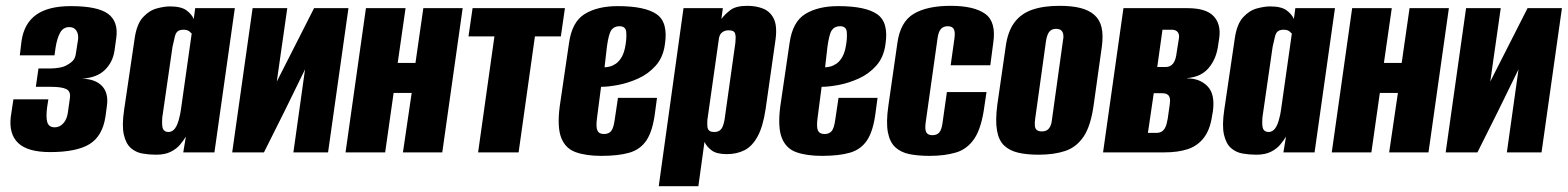

<svg xmlns="http://www.w3.org/2000/svg" viewBox="-20 -523 5381 659"><path d="M152 -1Q75 -1 42.5 -32Q10 -63 17 -122L26 -182H146L142 -157Q137 -120 142.5 -103Q148 -86 168 -86Q185 -86 197.5 -100Q210 -114 213 -137L220 -187Q223 -210 207 -217.5Q191 -225 155 -225H103L112 -288H153Q169 -288 185 -291Q201 -294 210 -300Q222 -306 230.5 -315Q239 -324 241 -343L248 -388Q250 -406 242 -418Q234 -430 218 -430Q197 -430 186.5 -411Q176 -392 171 -361L167 -333H48L54 -383Q63 -443 104.5 -472.5Q146 -502 223 -502Q315 -502 351 -475.5Q387 -449 379 -392L373 -349Q367 -309 339.5 -282.5Q312 -256 261 -253Q307 -252 330 -228Q353 -204 347 -160L342 -123Q332 -56 287.5 -28.5Q243 -1 152 -1Z M516 8Q492 8 469 4Q446 0 429 -15Q412 -30 405 -61Q398 -92 406 -146L442 -390Q449 -440 470.5 -463.5Q492 -487 518 -494Q544 -501 563 -501Q602 -501 620 -487.5Q638 -474 645 -458L650 -495H786L716 0H609L618 -54Q610 -41 598 -26.5Q586 -12 566 -2Q546 8 516 8ZM558 -70Q567 -70 574 -75.5Q581 -81 585.5 -90Q590 -99 593 -109.5Q596 -120 598 -129.5Q600 -139 601 -147L638 -408Q636 -409 633 -412.5Q630 -416 624.5 -418.5Q619 -421 610 -421Q597 -421 590 -415.5Q583 -410 580 -397Q577 -384 572 -362L537 -120Q536 -106 536.5 -96Q537 -86 539.5 -80.5Q542 -75 547 -72.5Q552 -70 558 -70Z M777 0 847 -495H966L930 -243L1058 -495H1176L1106 0H987L1027 -285Q992 -213 957 -142Q922 -71 886 0Z M1166 0 1236 -495H1372L1345 -307H1406L1433 -495H1568L1498 0H1363L1393 -204H1331L1302 0Z M1621 0 1677 -398H1588L1602 -495H1919L1905 -398H1816L1760 0Z M2044 12Q1992 12 1956.5 -0.5Q1921 -13 1906.5 -49.5Q1892 -86 1901 -157L1933 -375Q1943 -448 1987 -475Q2031 -502 2100 -502Q2194 -502 2234 -474Q2274 -446 2262 -370Q2256 -326 2230.5 -297.5Q2205 -269 2170.5 -253.5Q2136 -238 2102 -231.5Q2068 -225 2043 -225L2029 -117Q2025 -87 2030.5 -75Q2036 -63 2053 -63Q2069 -63 2077.5 -73Q2086 -83 2090 -113L2101 -187H2235L2228 -135Q2220 -73 2199 -41.5Q2178 -10 2140.5 1Q2103 12 2044 12ZM2055 -292Q2062 -292 2072.5 -294.5Q2083 -297 2094 -304.5Q2105 -312 2114 -327.5Q2123 -343 2127 -369Q2131 -392 2129.5 -412.5Q2128 -433 2106 -433Q2088 -433 2078.5 -420Q2069 -407 2063 -362Z M2241 116 2326 -495H2461L2456 -458Q2468 -474 2487 -488.5Q2506 -503 2545 -503Q2575 -503 2599 -493.5Q2623 -484 2635.5 -459.5Q2648 -435 2642 -388L2608 -150Q2599 -89 2580.5 -55Q2562 -21 2535.5 -7.5Q2509 6 2475 6Q2440 6 2423 -6.5Q2406 -19 2398 -36L2377 116ZM2432 -70Q2443 -70 2450 -75Q2457 -80 2461 -90Q2465 -100 2467 -113L2504 -376Q2505 -387 2505 -394.5Q2505 -402 2503 -408Q2501 -414 2495.5 -416.5Q2490 -419 2481 -419Q2472 -419 2466.5 -416.5Q2461 -414 2457 -410.5Q2453 -407 2451 -402.5Q2449 -398 2448 -394L2408 -112Q2407 -98 2408 -88.5Q2409 -79 2414.5 -74.5Q2420 -70 2432 -70Z M2801 12Q2749 12 2713.5 -0.5Q2678 -13 2663.5 -49.5Q2649 -86 2658 -157L2690 -375Q2700 -448 2744 -475Q2788 -502 2857 -502Q2951 -502 2991 -474Q3031 -446 3019 -370Q3013 -326 2987.5 -297.5Q2962 -269 2927.5 -253.5Q2893 -238 2859 -231.5Q2825 -225 2800 -225L2786 -117Q2782 -87 2787.5 -75Q2793 -63 2810 -63Q2826 -63 2834.5 -73Q2843 -83 2847 -113L2858 -187H2992L2985 -135Q2977 -73 2956 -41.5Q2935 -10 2897.5 1Q2860 12 2801 12ZM2812 -292Q2819 -292 2829.5 -294.5Q2840 -297 2851 -304.5Q2862 -312 2871 -327.5Q2880 -343 2884 -369Q2888 -392 2886.5 -412.5Q2885 -433 2863 -433Q2845 -433 2835.5 -420Q2826 -407 2820 -362Z M3171 12Q3131 12 3101.5 6Q3072 0 3053 -17.5Q3034 -35 3027.5 -69Q3021 -103 3029 -159L3060 -375Q3070 -448 3116 -475.5Q3162 -503 3243 -503Q3323 -503 3361.5 -475.5Q3400 -448 3389 -375L3379 -299H3243L3256 -392Q3259 -414 3253.5 -423.5Q3248 -433 3233 -433Q3218 -433 3209.5 -423.5Q3201 -414 3198 -392L3157 -101Q3154 -78 3159.5 -68.5Q3165 -59 3180 -59Q3196 -59 3204 -68.5Q3212 -78 3215 -101L3230 -207H3366L3359 -160Q3349 -84 3324.5 -47.5Q3300 -11 3261 0.5Q3222 12 3171 12Z M3545 8Q3504 8 3474.5 1Q3445 -6 3426.5 -23.5Q3408 -41 3402 -75Q3396 -109 3403 -163L3432 -364Q3439 -415 3461.5 -445.5Q3484 -476 3522.5 -489.5Q3561 -503 3617 -503Q3659 -503 3688.5 -495.5Q3718 -488 3736.5 -471.5Q3755 -455 3761 -428.5Q3767 -402 3762 -364L3734 -164Q3724 -91 3699.5 -54.5Q3675 -18 3636.5 -5Q3598 8 3545 8ZM3556 -72Q3567 -72 3574 -76.5Q3581 -81 3585.5 -91Q3590 -101 3591 -115L3628 -381Q3631 -395 3629.5 -404.5Q3628 -414 3622 -419Q3616 -424 3605 -424Q3594 -424 3587 -419Q3580 -414 3576 -404.5Q3572 -395 3570 -381L3533 -115Q3531 -101 3532 -91Q3533 -81 3539 -76.5Q3545 -72 3556 -72Z M3766 0 3836 -495H4056Q4119 -495 4145 -468Q4171 -441 4165 -394L4160 -361Q4153 -318 4127.5 -288.5Q4102 -259 4055 -255V-254Q4098 -254 4124.5 -227Q4151 -200 4143 -141L4140 -124Q4133 -77 4111.5 -49.5Q4090 -22 4056.5 -11Q4023 0 3977 0ZM3920 -67H3950Q3960 -67 3967.5 -71.5Q3975 -76 3980 -86.5Q3985 -97 3988 -116L3995 -165Q3997 -178 3995 -186.5Q3993 -195 3986.5 -199Q3980 -203 3969 -203H3940ZM3952 -293H3981Q3997 -293 4006.5 -305Q4016 -317 4019 -345L4026 -389Q4029 -404 4022.5 -412.5Q4016 -421 4002 -421H3970Z M4292 8Q4268 8 4245 4Q4222 0 4205 -15Q4188 -30 4181 -61Q4174 -92 4182 -146L4218 -390Q4225 -440 4246.5 -463.5Q4268 -487 4294 -494Q4320 -501 4339 -501Q4378 -501 4396 -487.5Q4414 -474 4421 -458L4426 -495H4562L4492 0H4385L4394 -54Q4386 -41 4374 -26.5Q4362 -12 4342 -2Q4322 8 4292 8ZM4334 -70Q4343 -70 4350 -75.5Q4357 -81 4361.5 -90Q4366 -99 4369 -109.5Q4372 -120 4374 -129.5Q4376 -139 4377 -147L4414 -408Q4412 -409 4409 -412.5Q4406 -416 4400.5 -418.5Q4395 -421 4386 -421Q4373 -421 4366 -415.5Q4359 -410 4356 -397Q4353 -384 4348 -362L4313 -120Q4312 -106 4312.5 -96Q4313 -86 4315.5 -80.5Q4318 -75 4323 -72.5Q4328 -70 4334 -70Z M4551 0 4621 -495H4757L4730 -307H4791L4818 -495H4953L4883 0H4748L4778 -204H4716L4687 0Z M4942 0 5012 -495H5131L5095 -243L5223 -495H5341L5271 0H5152L5192 -285Q5157 -213 5122 -142Q5087 -71 5051 0Z"/></svg>

Font: Alumni Sans ExtraBold
Style: Italic
Weight: 800
Italic angle: -8°
Designer: Robert E. Leuschke
Foundry: Robert E. Leuschke
Version: Version 1.016